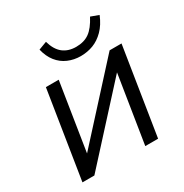

<svg xmlns="http://www.w3.org/2000/svg" viewBox="-162 -827 919 957"><g transform="rotate(-30 297.5 -349.0)"><path d="M40 0 119.5 -502.3H193.3L125.8 -74.8L98.1 -76.3L486.3 -502.3H554.8L475.4 0H401.6L469.5 -428.1L497.7 -426.5L108.6 0ZM348.4 -548.9Q309.4 -548.9 275.8 -563.5Q242.2 -578 218.9 -607.4Q195.6 -636.8 185.5 -679.9L232.6 -697.7Q246.6 -647.6 276.4 -624Q306.3 -600.4 351.3 -600.4Q397.3 -600.4 427.9 -622.4Q458.5 -644.3 485.8 -696.7L531.4 -679.9Q511.7 -632.3 482.9 -603.5Q454.1 -574.6 420.3 -561.7Q386.5 -548.9 348.4 -548.9Z"/></g></svg>

Font: Mulish ExtraLight
Style: Italic
Weight: 200
Italic angle: -9°
Designer: Vernon Adams
Foundry: Vernon Adams
Version: Version 3.603